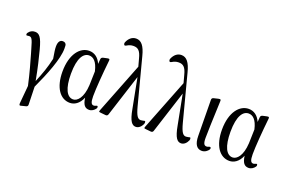

<svg xmlns="http://www.w3.org/2000/svg" viewBox="-117 -1199 2702 1803"><g transform="rotate(20 1234.0 -297.5)"><path d="M0 -460C2 -454 9 -455 22 -457C24 -458 26 -458 28 -458C54 -458 63 -446 89 -353C93 -340 98 -324 102 -309C124 -232 152 -137 179 -14L163 164C162 174 164 180 167 183C170 186 176 185 186 182L229 171C240 168 245 161 245 149L240 -29C310 -180 381 -355 381 -459C381 -472 381 -481 380 -491C379 -500 376 -507 369 -513C363 -518 355 -521 344 -521C315 -521 299 -498 299 -452C299 -426 303 -401 314 -334C294 -243 268 -171 231 -82C209 -202 185 -300 166 -372C135 -492 109 -515 68 -515C41 -515 20 -503 5 -482C-1 -474 -2 -467 0 -460Z M601 1C646 1 693 -26 721 -94C730 -25 753 1 794 1C820 1 843 -15 857 -35C863 -45 862 -52 859 -58C856 -63 848 -61 836 -55C832 -53 827 -52 821 -52C799 -52 787 -71 787 -134C787 -208 799 -363 813 -493C815 -503 814 -509 811 -512C808 -515 801 -515 791 -513L750 -504C739 -501 732 -494 731 -483L727 -434C702 -492 660 -521 608 -521C519 -521 437 -429 437 -252C437 -92 505 1 601 1ZM519 -260C519 -421 567 -480 622 -480C663 -480 702 -450 723 -357L719 -218C712 -90 661 -40 619 -40C558 -40 519 -113 519 -260Z M890 -16C891 -13 898 -12 908 -11L957 -6C969 -5 977 -10 981 -21L1117 -444L1174 -149C1196 -25 1225 1 1261 1C1289 1 1314 -22 1327 -53C1330 -62 1330 -68 1328 -76C1326 -83 1318 -81 1305 -77C1297 -75 1290 -74 1284 -74C1255 -74 1236 -95 1212 -186L1092 -645C1068 -739 1035 -780 983 -780C942 -780 912 -752 895 -712C891 -702 892 -694 896 -687C899 -680 907 -680 919 -687C937 -698 957 -706 982 -706C1026 -706 1052 -688 1071 -612L1091 -538L893 -33C889 -24 889 -18 890 -16Z M1342 -16C1343 -13 1350 -12 1360 -11L1409 -6C1421 -5 1429 -10 1433 -21L1569 -444L1626 -149C1648 -25 1677 1 1713 1C1741 1 1766 -22 1779 -53C1782 -62 1782 -68 1780 -76C1778 -83 1770 -81 1757 -77C1749 -75 1742 -74 1736 -74C1707 -74 1688 -95 1664 -186L1544 -645C1520 -739 1487 -780 1435 -780C1394 -780 1364 -752 1347 -712C1343 -702 1344 -694 1348 -687C1351 -680 1359 -680 1371 -687C1389 -698 1409 -706 1434 -706C1478 -706 1504 -688 1523 -612L1543 -538L1345 -33C1341 -24 1341 -18 1342 -16Z M1920 1C1951 1 1976 -19 1988 -38C1992 -45 1992 -50 1989 -57C1986 -62 1978 -62 1966 -57C1961 -54 1955 -53 1949 -53C1927 -53 1913 -66 1913 -126C1913 -197 1917 -279 1925 -493C1926 -504 1925 -509 1922 -512C1919 -515 1912 -515 1902 -513L1856 -502C1845 -499 1838 -493 1838 -480L1842 -120C1843 -35 1872 1 1920 1Z M2195 1C2240 1 2287 -26 2315 -94C2324 -25 2347 1 2388 1C2414 1 2437 -15 2451 -35C2457 -45 2456 -52 2453 -58C2450 -63 2442 -61 2430 -55C2426 -53 2421 -52 2415 -52C2393 -52 2381 -71 2381 -134C2381 -208 2393 -363 2407 -493C2409 -503 2408 -509 2405 -512C2402 -515 2395 -515 2385 -513L2344 -504C2333 -501 2326 -494 2325 -483L2321 -434C2296 -492 2254 -521 2202 -521C2113 -521 2031 -429 2031 -252C2031 -92 2099 1 2195 1ZM2113 -260C2113 -421 2161 -480 2216 -480C2257 -480 2296 -450 2317 -357L2313 -218C2306 -90 2255 -40 2213 -40C2152 -40 2113 -113 2113 -260Z"/></g></svg>

Font: 寒蝉锦书宋 CompactLight
Style: Bold
Weight: 400
Width: 4
Designer: 寒蝉锦书宋{Warren} 思源宋体{Ryoko NISHIZUKA 西塚涼子 (kana & ideographs); Frank Grießhammer (Latin, Greek & Cyrillic); Wenlong ZHANG 
Foundry: Adobe & ChillType
Version: Version 2.000;Glyphs 3.1.1 (3135)